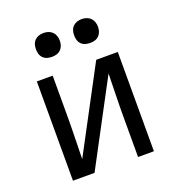

<svg xmlns="http://www.w3.org/2000/svg" viewBox="-133 -839 866 945"><g transform="rotate(-20 300.0 -366.5)"><path d="M88 0V-520H171V-312Q171 -255 169.5 -198Q168 -141 167 -84L399 -520H512V0H429V-208Q429 -265 430.5 -322Q432 -379 433 -436L201 0ZM400 -608Q387 -608 375 -611.5Q363 -615 354 -624Q345 -633 341.5 -645Q338 -657 338 -670Q338 -683 341.5 -695Q345 -707 354 -716Q363 -725 375 -729Q387 -733 400 -733Q413 -733 425 -729Q437 -725 446 -716Q455 -707 459 -695Q463 -683 463 -670Q463 -657 459 -645Q455 -633 446 -624Q437 -615 425 -611.5Q413 -608 400 -608ZM200 -608Q187 -608 175 -611.5Q163 -615 154 -624Q145 -633 141.5 -645Q138 -657 138 -670Q138 -683 141.5 -695Q145 -707 154 -716Q163 -725 175 -729Q187 -733 200 -733Q213 -733 225 -729Q237 -725 246 -716Q255 -707 259 -695Q263 -683 263 -670Q263 -657 259 -645Q255 -633 246 -624Q237 -615 225 -611.5Q213 -608 200 -608Z"/></g></svg>

Font: Bmono
Style: Regular
Weight: 400
Monospace: yes
Designer: Belleve Invis
Foundry: Belleve Invis
Version: Version 11.2.2; ttfautohint (v1.8.2)